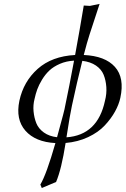

<svg xmlns="http://www.w3.org/2000/svg" viewBox="-20 -718 639 976"><path d="M265.1 207 192.4 237.8 185.1 220.2Q215.8 169.4 261.7 9.3Q159.7 3.9 109.1 -53.7Q58.6 -111.3 78.6 -206.1Q99.6 -303.7 171.6 -367.9Q243.7 -432.1 361.8 -438.5Q384.8 -563 405.8 -689.9L437 -688L486.3 -698.2L435.1 -542Q422.4 -502.9 405.8 -438.5Q514.2 -433.6 564 -378.2Q613.8 -322.8 591.8 -221.2Q584.5 -187 564.9 -151.4Q545.4 -115.7 512.7 -80.6Q480 -45.4 428 -21Q376 3.4 313.5 8.8Q292.5 142.6 265.1 207ZM317.9 -20Q476.6 -31.2 513.7 -206.1Q522.9 -241.2 520.5 -275.6Q518.1 -310.1 506.8 -337.9Q495.6 -365.7 467.8 -384.8Q439.9 -403.8 398.4 -408.7Q371.1 -299.8 345.7 -181.2Q335.9 -137.2 317.9 -20ZM356.4 -409.7Q317.4 -407.7 284.7 -393.6Q252 -379.4 231 -359.6Q210 -339.8 193.8 -313.2Q177.7 -286.6 169.4 -263.7Q161.1 -240.7 155.8 -215.8Q147.5 -184.1 150.6 -151.4Q153.8 -118.7 164.8 -91.3Q175.8 -64 203.1 -44.4Q230.5 -24.9 270 -20.5Q310.1 -165.5 310.5 -175.8Q331.1 -272.9 356.4 -409.7Z"/></svg>

Font: Linux Biolinum
Style: Italic
Weight: 400
Italic angle: -12°
Designer: Philipp H. Poll
Foundry: Philipp H. Poll
Version: Version 1.1.3 ; ttfautohint (v0.9)